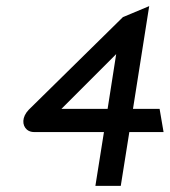

<svg xmlns="http://www.w3.org/2000/svg" viewBox="-20 -603 555 628"><path d="M74 -244C51 -220 52 -193 68 -179C74 -174 82 -171 92 -171H320L292 5H375L403 -171H515L502 -247H415L468 -583L382 -547ZM181 -247 360 -426 332 -247Z"/></svg>

Font: Charger Pro
Style: BdObl
Weight: 700
Designer: Jasper
Foundry: Cannot Into Space Fonts
Version: Version 1.09